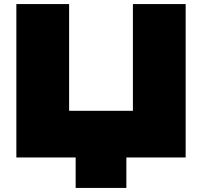

<svg xmlns="http://www.w3.org/2000/svg" viewBox="-20 -770 988 939"><path d="M350 149V-120H598V149ZM746 -228 630 -112V-750H888V0H60V-750H318V-112L202 -228Z"/></svg>

Font: Unbounded Black
Style: Regular
Weight: 900
Designer: Luke Prowse, Jean-Baptiste Morizot, Fátima Lázaro, Florian Runge
Foundry: NaN
Version: Version 1.701;gftools[0.9.28.dev5+ged2979d]